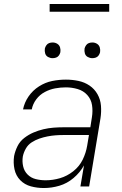

<svg xmlns="http://www.w3.org/2000/svg" viewBox="-20 -939 616 967"><path d="M201 8Q240 8 279 -3.5Q318 -15 350.5 -42.5Q383 -70 403 -106L385 0H429L486 -343Q491 -375 488.5 -406.5Q486 -438 471 -464.5Q456 -491 431 -508Q406 -525 375 -531.5Q344 -538 312 -538Q277 -538 242.5 -531Q208 -524 176.5 -504Q145 -484 124 -453.5Q103 -423 96 -388H140Q145 -415 162.5 -438.5Q180 -462 205.5 -475.5Q231 -489 258 -494Q285 -499 312 -499Q342 -499 371 -490.5Q400 -482 419.5 -460.5Q439 -439 443.5 -409.5Q448 -380 443 -349L435 -298H301Q275 -298 249.5 -296Q224 -294 198.5 -288Q173 -282 148.5 -271.5Q124 -261 102 -244Q80 -227 68 -202.5Q56 -178 51 -153Q46 -119 53 -86.5Q60 -54 82 -31.5Q104 -9 135.5 -0.5Q167 8 201 8ZM210 -31Q184 -31 160 -37Q136 -43 119 -60Q102 -77 96.5 -101.5Q91 -126 95 -151Q99 -171 110 -190.5Q121 -210 139.5 -222Q158 -234 178.5 -241Q199 -248 219.5 -252Q240 -256 260 -257.5Q280 -259 301 -259H428L419 -205Q413 -169 396.5 -135Q380 -101 349 -76.5Q318 -52 282 -41.5Q246 -31 210 -31ZM445 -646Q454 -646 462.5 -649Q471 -652 476.5 -659.5Q482 -667 484 -676Q486 -688 482.5 -700Q479 -712 468.5 -718.5Q458 -725 445 -725Q436 -725 427.5 -722Q419 -719 413.5 -711Q408 -703 406 -695Q404 -682 407.5 -670Q411 -658 422 -652Q433 -646 445 -646ZM245 -646Q254 -646 262.5 -649Q271 -652 276.5 -659.5Q282 -667 284 -676Q286 -688 282.5 -700Q279 -712 268.5 -718.5Q258 -725 245 -725Q236 -725 227.5 -722Q219 -719 213.5 -711Q208 -703 206 -695Q204 -682 207.5 -670Q211 -658 222 -652Q233 -646 245 -646ZM530 -880V-919H230V-880Z"/></svg>

Font: Iosevka Sparkle XLtObl
Style: Regular
Weight: 200
Italic angle: -9°
Designer: Belleve Invis
Foundry: Belleve Invis
Version: Version 4.5.0; ttfautohint (v1.8.3)